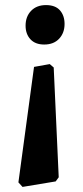

<svg xmlns="http://www.w3.org/2000/svg" viewBox="-20 -493 325 755"><path d="M68.6 242 52.4 224.2 113.8 -229.9 175.7 -241 191.2 -227.6 210.9 204.1 198.9 220.4ZM153.9 -317.9Q118.7 -317.9 99.7 -338.5Q80.6 -359.2 80.6 -392.1Q80.6 -428 102.4 -450.5Q124.1 -473 160.8 -473Q197.5 -473 215.7 -452.4Q233.9 -431.7 233.9 -398.9Q233.9 -363.5 212.5 -340.7Q191 -317.9 153.9 -317.9Z"/></svg>

Font: Alegreya
Style: Regular
Weight: 400
Designer: Juan Pablo del Peral
Foundry: Huerta Tipografica
Version: Version 2.009